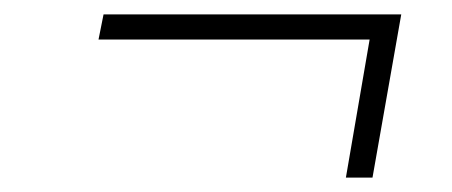

<svg xmlns="http://www.w3.org/2000/svg" viewBox="-20 -483 628 267"><path d="M117 -428 124 -463H538L498 -236H461L494 -428Z"/></svg>

Font: Inria Serif
Style: Bold Italic
Weight: 700
Italic angle: -10°
Designer: Black Foundry Team
Foundry: Black Foundry
Version: Version 1.000; ttfautohint (v1.8.3)